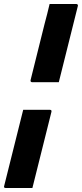

<svg xmlns="http://www.w3.org/2000/svg" viewBox="-23 -780 410 960"><path d="M225 -760H358Q364 -760 365 -757Q368 -754 366 -749L271 -369H138Q128 -369 130 -380L200 -661Q207 -686 213 -710.5Q219 -735 225 -760ZM93 -231H226Q237 -231 234 -220L139 160H6Q-6 160 -2 149Z"/></svg>

Font: Recursive Sn Lnr St
Style: Bold Italic
Weight: 700
Italic angle: -15°
Version: Version 1.079;hotconv 1.0.112;makeotfexe 2.5.65598; ttfautoh